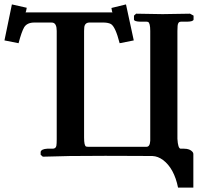

<svg xmlns="http://www.w3.org/2000/svg" viewBox="-27 -709 910 870"><path d="M230 -568.8Q230 -603 211.9 -606.4Q208 -606.9 205.1 -606.9H128.9Q95.7 -606.9 82.5 -585.4Q70.8 -565.4 57.1 -513.2L-6.8 -525.9L26.9 -689L94.2 -673.8Q90.8 -654.3 88.9 -652.8H482.9Q480.5 -654.3 478 -672.9L543.9 -689L579.1 -525.9L515.1 -513.2Q496.1 -587.9 475.6 -600.1Q463.9 -606.4 442.9 -606.9H378.9Q358.4 -606.9 355 -586.9Q354 -579.1 354 -568.8V-85.9Q354 -48.3 363.3 -44.9Q366.7 -43.9 371.1 -43.9H637.2Q652.3 -43.9 653.8 -71.3Q654.3 -78.1 653.8 -85.9V-568.8Q653.8 -605 644 -609.4Q640.1 -610.8 636.2 -610.8H606.9Q581.1 -611.8 580.1 -620.1V-638.2L589.8 -647L710 -645Q729.5 -645.5 772 -646Q814.9 -646.5 834 -647L850.1 -638.2V-620.1Q848.1 -611.3 821.8 -610.8H793Q779.3 -610.8 777.8 -592.3Q777.3 -584 776.9 -568.8V-80.1Q779.3 -37.1 791 -35.2H807.1Q833.5 -35.2 845.7 -20.5Q848.6 -16.1 849.1 -12.2V141.1H779.8Q762.2 54.2 711.9 16.1Q688.5 -1 664.1 -2Q650.9 -2 601.1 -2.4Q501.5 -2.9 450.2 -2.9Q335.9 -2.9 288.1 -2Q271 -1.5 229 -0.5Q184.6 0.5 167 1L157.2 -7.8V-21Q160.6 -33.7 187 -35.2H212.9Q226.1 -36.1 228.5 -48.8Q230 -58.1 230 -78.1Z"/></svg>

Font: Linux Libertine O
Style: Semibold
Weight: 700
Designer: Philipp H. Poll
Foundry: Philipp H. Poll
Version: Version 5.0.0